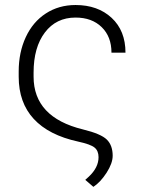

<svg xmlns="http://www.w3.org/2000/svg" viewBox="-20 -558 575 762"><path d="M279.8 -538.1Q368.2 -538.1 423.1 -487.1Q478 -436 478 -349.1H422.4Q422.4 -412.6 383.5 -450.4Q344.7 -488.3 279.8 -488.3Q203.1 -488.3 158.2 -429.2Q113.3 -370.1 113.3 -270V-253.9Q113.3 -92.3 309.1 -44.4Q380.9 -26.9 404.1 -3.9Q427.2 19 427.2 60.1Q427.2 89.8 403.1 127.4Q378.9 165 350.6 183.6L318.4 155.8L332.5 143.1Q371.1 106.9 371.1 65.9Q371.1 40.5 355.2 27.6Q339.4 14.6 290 3.9Q173.3 -21.5 113.8 -86.2Q54.2 -150.9 54.2 -253.4V-274.4Q54.2 -350.1 82.3 -410.6Q110.4 -471.2 161.9 -504.6Q213.4 -538.1 279.8 -538.1Z"/></svg>

Font: Roboto-Light
Style: Regular
Weight: 300
Designer: Google
Version: Version 2.137; 2017